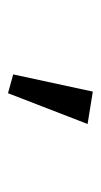

<svg xmlns="http://www.w3.org/2000/svg" viewBox="94 -960 252 480"><g transform="rotate(90 220.0 -720.0)"><path d="M213 -614 290 -813 209 -826 166 -627Z"/></g></svg>

Font: Cheyenne Sans
Style: Regular
Weight: 400
Designer: The Public Sans project authors (U.S. Web Design System), Libre Franklin designed by Pablo Impallari and Rodrigo Fuenzal
Foundry: The Cheyenne Sans Project Authors
Version: Version 2.007